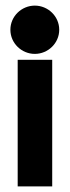

<svg xmlns="http://www.w3.org/2000/svg" viewBox="-20 -664 249 684"><path d="M17 -558C17 -510 57 -472 104 -472C151 -472 191 -510 191 -558C191 -606 151 -644 104 -644C57 -644 17 -606 17 -558ZM43 0H166V-451H43Z"/></svg>

Font: Charger Sport
Style: UltExt
Weight: 1000
Designer: Jasper
Foundry: Cannot Into Space Fonts
Version: Version 1.1